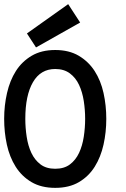

<svg xmlns="http://www.w3.org/2000/svg" viewBox="-36 -887 602 918"><path d="M-16.1 -318.8Q-16.1 -382.8 -2.4 -442.4Q11.2 -502 40 -547.4Q68.8 -592.8 115.5 -620.4Q162.1 -647.9 228 -647.9Q293.9 -647.9 340.6 -620.4Q387.2 -592.8 416.5 -547.4Q445.8 -502 459 -442.4Q472.2 -382.8 472.2 -318.8Q472.2 -254.9 459 -195.6Q445.8 -136.2 417 -90.1Q388.2 -43.9 341.6 -16.4Q294.9 11.2 228 11.2Q161.1 11.2 114.5 -16.4Q67.9 -43.9 38.8 -90.1Q9.8 -136.2 -3.2 -195.6Q-16.1 -254.9 -16.1 -318.8ZM85 -318.8Q85 -275.9 91.6 -232.9Q98.1 -189.9 114 -156Q129.9 -122.1 157.5 -101.1Q185.1 -80.1 228 -80.1Q271 -80.1 298.6 -101.1Q326.2 -122.1 342 -156Q357.9 -189.9 364.5 -232.9Q371.1 -275.9 371.1 -318.8Q371.1 -361.8 364.5 -404.3Q357.9 -446.8 342 -481Q326.2 -515.1 298.1 -536.1Q270 -557.1 228 -557.1Q158.2 -557.1 121.6 -494.1Q85 -431.2 85 -318.8ZM347.2 -779.3 136.2 -660.2 92.8 -727.1 290 -867.2Z"/></svg>

Font: Anonymous Pro
Style: Bold
Weight: 700
Monospace: yes
Designer: Mark Simonson
Version: Version 1.003